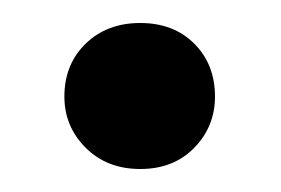

<svg xmlns="http://www.w3.org/2000/svg" viewBox="-20 -404 244 167"><path d="M102 -257Q73 -257 54.5 -275.5Q36 -294 36 -320Q36 -348 54.5 -366Q73 -384 102 -384Q131 -384 149 -366Q167 -348 167 -320Q167 -294 149 -275.5Q131 -257 102 -257Z"/></svg>

Font: DM Sans 9pt 36pt Medium
Style: Regular
Weight: 500
Version: Version 4.004;gftools[0.9.30]